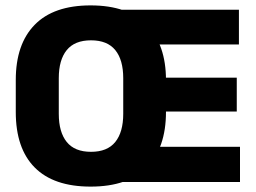

<svg xmlns="http://www.w3.org/2000/svg" viewBox="-20 -675 950 712"><path d="M316 17Q179 17 108.8 -53.8Q38.5 -124.5 38.5 -259.5V-378.5Q38.5 -511.5 108.8 -583.2Q179 -655 316 -655Q455 -655 525.2 -581.8Q595.5 -508.5 595.5 -378.5V-259.5Q595.5 -127.5 525.2 -55.2Q455 17 316 17ZM317.5 -112Q378 -112 407.5 -148.5Q437 -185 437 -253V-385Q437 -453 407.5 -489.2Q378 -525.5 317.5 -525.5Q257 -525.5 227.5 -489.2Q198 -453 198 -385V-253Q198 -185 227.5 -148.5Q257 -112 317.5 -112ZM410 0V-130.5H870V0ZM513 -261.5V-387H858V-261.5ZM410 -510V-639H866V-510Z"/></svg>

Font: Anek Gurmukhi
Style: Bold
Weight: 700
Designer: Sarang Kulkarni (Gurmukhi), Yesha Goshar (Latin)
Foundry: Ek Type
Version: Version 1.003